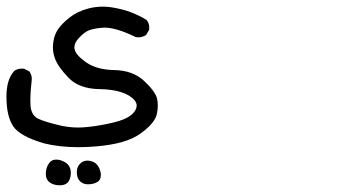

<svg xmlns="http://www.w3.org/2000/svg" viewBox="-20 -276 1040 581"><path d="M173.3 212.9Q189 220.7 192.9 235.4Q194.3 241.7 194.3 247.6Q194.3 258.8 189.9 268.6Q183.1 284.7 160.6 284.7Q139.2 284.7 127 272.9Q118.7 264.6 118.7 251.2Q118.7 237.8 122.8 228Q127 218.3 133.3 212.6Q139.6 207 150.4 207Q161.1 207 173.3 212.9ZM246.1 281.7Q231.4 281.7 221.9 272.2Q212.4 262.7 212.4 245.1Q212.4 227.1 225.6 216.3Q234.4 210 244.6 210Q251 210 258.3 212.4Q276.9 218.3 283.2 241.2Q285.2 248 285.2 252.2Q285.2 256.3 284.7 258.3Q283.7 268.6 275.9 273.9Q264.2 281.7 246.1 281.7ZM-0.5 16.6Q-0.5 -37.1 23.9 -62Q34.2 -68.4 45.9 -68.4Q52.2 -68.4 54.2 -67.4L69.3 -59.6Q73.7 -52.2 75 -46.9Q76.2 -41.5 76.2 -37.6Q76.2 -33.7 75.7 -30.8Q71.8 4.4 71.8 23.9Q71.8 43.5 73.2 51.8Q76.7 67.4 85 75.7Q89.4 80.6 96.2 83.5Q116.2 92.8 157.2 102.5Q186.5 109.9 216.3 109.9Q243.2 109.9 283.2 103Q330.1 94.7 352.1 85.9Q380.4 74.7 390.1 56.6Q393.6 49.8 393.6 43.5Q393.6 28.8 373 15.1Q341.3 -5.4 281.2 -6.3Q219.2 -7.3 187.3 -40.8Q155.3 -74.2 146.5 -98.6Q140.1 -115.7 140.1 -132.8Q140.1 -147.5 144.5 -163.6Q148.9 -178.2 156.7 -189Q168 -205.1 190.7 -223.1Q213.4 -241.2 248 -250.5Q269.5 -255.9 291 -255.9Q304.2 -255.9 317.4 -253.9Q351.1 -248.5 376 -239Q400.9 -229.5 423.3 -215.8Q431.6 -206.1 431.6 -193.4Q431.6 -189.9 431.2 -185.5L421.9 -169.9Q414.6 -165.5 408.9 -164.3Q403.3 -163.1 399.4 -163.1Q392.1 -163.1 390.1 -164.1Q332 -192.4 296.4 -192.4Q292 -192.4 288.1 -191.9Q264.6 -189.9 250 -184.6Q235.4 -179.2 218.3 -160.6Q205.1 -146.5 205.1 -132.3Q205.1 -129.4 206.1 -126Q210 -108.9 241.2 -86.9Q273.4 -64.9 325.7 -64Q381.8 -63 416 -31.2Q449.2 0 455.1 21.5Q457.5 31.7 457.5 43.7Q457.5 55.7 454.6 69.3Q448.2 97.2 404.8 128.4Q361.3 159.7 270.5 167Q242.7 169.4 217.3 169.4Q159.7 169.4 112.8 157.7Q112.8 157.7 112.8 157.7Q40.5 136.2 20.5 106.9Q-0.5 76.2 -0.5 16.6Z"/></svg>

Font: Bakudai
Style: Medium
Weight: 500
Version: Version 1.48